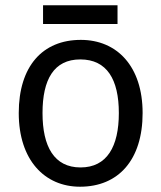

<svg xmlns="http://www.w3.org/2000/svg" viewBox="-20 -697 610 727"><path d="M425 -677H143V-606H425ZM520 -269C520 -446 423 -546 286 -546C141 -546 51 -446 51 -269C51 -91 149 10 283 10C428 10 520 -91 520 -269ZM141 -269C141 -396 184 -472 284 -472C385 -472 430 -396 430 -269C430 -142 385 -63 285 -63C185 -63 141 -142 141 -269Z"/></svg>

Font: Noto Sans Thai
Style: Regular
Weight: 400
Designer: Monotype Design Team
Foundry: Monotype Imaging Inc.
Version: Version 1.901